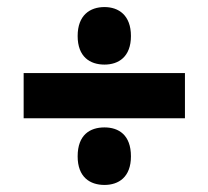

<svg xmlns="http://www.w3.org/2000/svg" viewBox="-20 -594 590 544"><path d="M276 -411C316 -411 351 -433 351 -492C351 -551 316 -574 276 -574C235 -574 200 -551 200 -492C200 -433 235 -411 276 -411ZM47 -387V-259H504V-387ZM276 -70C316 -70 351 -92 351 -151C351 -212 316 -233 276 -233C235 -233 200 -212 200 -151C200 -92 235 -70 276 -70Z"/></svg>

Font: Noto Sans Devanagari SemiCondensed Black
Style: Regular
Weight: 900
Width: 4
Designer: Jelle Bosma - Monotype Design Team
Foundry: Monotype Imaging Inc.
Version: Version 2.004